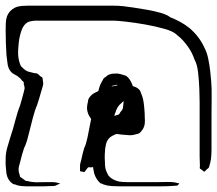

<svg xmlns="http://www.w3.org/2000/svg" viewBox="-27 -644 769 679"><path d="M721 -239V-148Q721 -132 721 -115Q721 -98 719 -81Q718 -76 717 -70.5Q716 -65 714 -59Q713 -58 713 -55.5Q713 -53 711 -51Q710 -49 707.5 -47.5Q705 -46 703 -44Q702 -43 699.5 -40Q697 -37 695 -37Q694 -37 691 -40Q689 -42 685.5 -44Q682 -46 680 -48Q679 -50 679.5 -52.5Q680 -55 680 -56Q679 -74 679 -92Q679 -110 679 -128V-283Q679 -298 678 -328Q677 -358 673.5 -388Q670 -418 661 -433Q653 -457 639 -477Q630 -490 620 -501Q610 -512 597 -522Q586 -533 554.5 -542Q523 -551 486 -557.5Q449 -564 417.5 -567.5Q386 -571 375 -571H132Q118 -571 102 -571Q86 -571 72 -566Q57 -558 49.5 -537.5Q42 -517 39.5 -494.5Q37 -472 37 -457Q37 -438 43 -420Q44 -418 45 -415Q46 -412 47 -410Q48 -409 50 -407.5Q52 -406 53 -404Q55 -402 58 -399.5Q61 -397 64 -395Q70 -391 78 -389.5Q86 -388 92 -386Q95 -385 99 -385Q103 -385 106 -383Q108 -382 111 -379Q114 -376 116 -374Q118 -373 120 -372Q122 -371 123 -369Q124 -368 123.5 -367Q123 -366 124 -364Q124 -360 125 -356Q126 -352 126 -348Q125 -341 122.5 -333Q120 -325 118 -318Q115 -307 111.5 -295.5Q108 -284 104 -272Q97 -257 89 -226.5Q81 -196 73.5 -165.5Q66 -135 58 -120Q54 -108 50.5 -95.5Q47 -83 44 -70Q42 -63 40 -55.5Q38 -48 39 -40Q39 -36 40.5 -32Q42 -28 43 -24Q43 -20 44 -19Q47 -16 51 -14Q54 -12 57 -9.5Q60 -7 63 -5Q65 -4 68 -4Q71 -4 73 -3Q90 1 108 0.5Q126 0 142 0Q150 0 158.5 0Q167 0 175 2Q177 3 179 3Q181 3 183 4Q186 4 186 5Q186 4 181 7Q178 8 174.5 10Q171 12 168 13Q164 14 160 14Q156 14 152 14Q139 15 126.5 15Q114 15 101 15Q85 15 67 15Q49 15 33 11Q30 9 26.5 8.5Q23 8 20 7Q-1 -6 -4.5 -33Q-8 -60 -7 -82Q-7 -102 -1.5 -121.5Q4 -141 10 -160Q18 -183 26.5 -216Q35 -249 44 -271Q47 -282 50.5 -294Q54 -306 57 -318L60 -331Q60 -336 59 -339.5Q58 -343 57 -347V-353Q56 -355 54 -356.5Q52 -358 51 -359Q49 -361 47 -364Q45 -367 43 -368Q35 -376 25 -380.5Q15 -385 8 -395Q1 -406 -0.5 -420.5Q-2 -435 -4 -448Q-7 -492 -7 -537Q-7 -549 -6.5 -562.5Q-6 -576 -2 -587Q6 -607 26 -617Q37 -622 49.5 -623Q62 -624 73 -624Q84 -624 113 -624Q142 -624 177 -624Q212 -624 241 -624Q270 -624 281 -624Q296 -624 320.5 -624Q345 -624 370 -624Q395 -624 410 -622Q421 -621 443.5 -617.5Q466 -614 492.5 -609.5Q519 -605 541.5 -598.5Q564 -592 575 -583Q593 -576 610.5 -566.5Q628 -557 644 -544Q679 -514 697 -473Q705 -458 709.5 -436Q714 -414 716.5 -392Q719 -370 720 -355Q722 -333 721.5 -298.5Q721 -264 721 -239ZM538 15H397Q382 15 367 14Q352 13 338 8Q336 6 333 5.5Q330 5 328 4Q320 -3 314.5 -12Q309 -21 306 -31L303 -47Q302 -49 302.5 -50.5Q303 -52 302 -53L293 -52Q292 -52 289.5 -52.5Q287 -53 285 -52Q283 -51 280 -46.5Q277 -42 275 -40Q274 -39 273.5 -37.5Q273 -36 271 -36Q270 -35 267.5 -36Q265 -37 264 -37Q263 -37 260 -37.5Q257 -38 256 -39Q256 -39 256 -44V-58Q256 -63 257.5 -68Q259 -73 260 -77Q262 -88 265 -99.5Q268 -111 271 -121Q277 -132 282.5 -158Q288 -184 293.5 -214Q299 -244 305 -270Q311 -296 317 -307Q320 -320 323.5 -332.5Q327 -345 334 -357Q336 -359 337 -362Q338 -365 339 -366Q342 -369 348 -373Q350 -375 352 -376.5Q354 -378 356 -379Q364 -383 372.5 -383.5Q381 -384 388 -384Q394 -383 399 -382Q404 -381 409 -379L419 -376Q434 -365 442 -341.5Q450 -318 453 -293.5Q456 -269 456 -254Q456 -242 455.5 -230.5Q455 -219 451 -208Q450 -206 449.5 -202.5Q449 -199 447 -197L440 -191Q437 -186 432 -183Q423 -177 412 -176Q401 -175 390 -172Q380 -169 370 -163.5Q360 -158 354 -149Q350 -143 348 -134.5Q346 -126 345 -119Q344 -108 343.5 -96.5Q343 -85 344 -74Q344 -67 344.5 -59Q345 -51 347 -44Q351 -33 356 -24Q363 -15 373.5 -9.5Q384 -4 394 -2Q407 0 420.5 0Q434 0 447 0H535Q549 0 563.5 -0.5Q578 -1 591 1L604 4Q607 4 607 4Q607 5 602 11Q601 12 597 12.5Q593 13 591 13Q579 14 566 14.5Q553 15 538 15ZM409 -273Q411 -286 410.5 -298Q410 -310 405 -322L402 -333Q398 -335 395 -338Q393 -339 390 -341.5Q387 -344 385 -344Q384 -345 383 -344Q382 -343 380 -343Q378 -342 374 -341.5Q370 -341 368 -339Q367 -338 366 -335.5Q365 -333 364 -332Q357 -319 352 -305Q347 -291 345 -277Q344 -273 343.5 -266.5Q343 -260 344 -255Q345 -252 347.5 -248.5Q350 -245 351 -242Q352 -241 352.5 -240Q353 -239 354 -237Q356 -236 358.5 -236Q361 -236 362 -235Q365 -234 368 -233Q371 -232 374 -232Q376 -232 377 -233Q378 -234 379 -234Q382 -236 386.5 -237Q391 -238 394 -240Q396 -242 397 -244.5Q398 -247 399 -248Q401 -250 403 -252.5Q405 -255 406 -258Q408 -260 408 -264Q408 -268 409 -273ZM485 -227Q486 -219 485 -208Q484 -197 478 -187Q475 -183 471.5 -178.5Q468 -174 464 -172Q462 -171 459 -170.5Q456 -170 453 -169Q441 -165 428.5 -166Q416 -167 403 -168Q387 -170 368 -172.5Q349 -175 334 -183Q324 -188 316 -197Q308 -206 301 -215Q295 -223 289.5 -232Q284 -241 282 -251Q280 -259 281 -268Q282 -277 284 -284Q284 -288 286 -294Q293 -307 305 -314Q317 -321 330 -325Q343 -330 356 -334.5Q369 -339 382 -341Q390 -343 399 -343Q408 -343 416 -343Q424 -342 433.5 -341Q443 -340 450 -337Q454 -336 459.5 -332Q465 -328 467 -325Q469 -323 470 -319.5Q471 -316 472 -314Q477 -303 479.5 -290.5Q482 -278 483 -264Q484 -255 484.5 -246Q485 -237 485 -227ZM436 -259Q437 -264 435 -268.5Q433 -273 431 -277Q431 -281 430 -282Q429 -283 425 -283.5Q421 -284 419 -284Q418 -285 415 -286Q412 -287 411 -286Q409 -286 406.5 -283.5Q404 -281 402 -279Q394 -273 389 -264.5Q384 -256 381 -246Q378 -240 378 -235Q379 -232 382 -228.5Q385 -225 386 -223Q387 -222 387.5 -220.5Q388 -219 389 -218Q391 -217 395.5 -216.5Q400 -216 404 -217Q408 -218 413.5 -219.5Q419 -221 422 -223L426 -230Q428 -232 430.5 -235Q433 -238 434 -241Q436 -245 435.5 -250Q435 -255 436 -259Z"/></svg>

Font: Rubik Vinyl
Style: Regular
Weight: 400
Designer: Hubert and Fischer, NaN
Foundry: Hubert and Fischer, NaN
Version: Version 2.200